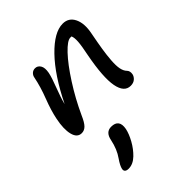

<svg xmlns="http://www.w3.org/2000/svg" viewBox="-239 -655 1097 1097"><g transform="rotate(-45 309.0 -106.5)"><path d="M491.2 -6.8Q439.5 -6.8 426 -79.6Q412.6 -152.3 440.9 -301.8Q454.1 -365.2 456.3 -397.2Q458.5 -429.2 451.2 -445.8H440.9Q417 -445.8 370.6 -397Q324.2 -348.1 269.8 -263.4Q215.3 -178.7 172.9 -85.9Q155.3 -45.4 139.2 -29.3Q123 -13.2 102.1 -13.2Q65.9 -13.2 54.7 -58.1Q43.5 -103 58.1 -173.8Q69.3 -229.5 95.9 -298.3Q122.6 -367.2 134.8 -429.2Q137.2 -444.3 148.2 -454.6Q159.2 -464.8 174.8 -464.8Q195.3 -464.8 207 -446Q218.8 -427.2 211.9 -390.1Q205.1 -357.4 182.6 -299.6Q160.2 -241.7 149.9 -200.2Q227.1 -357.4 312.3 -445.3Q397.5 -533.2 466.8 -533.2Q515.1 -533.2 536.4 -489.5Q557.6 -445.8 543.9 -377.9Q531.2 -312 524.7 -270.5Q518.1 -229 515.1 -188Q512.2 -147 517.3 -121.8Q522.5 -96.7 536.1 -83Q548.8 -70.3 544.9 -46.9Q541.5 -30.8 527.6 -18.8Q513.7 -6.8 491.2 -6.8ZM147.9 319.8Q131.3 319.8 124.3 312.7Q117.2 305.7 120.1 293Q124 272.9 148.9 236.8Q179.2 194.3 191.9 132.8Q202.1 79.1 246.1 79.1Q309.6 79.1 296.9 147.9Q290 180.7 268.3 220Q246.6 259.3 215.8 289.1Q183.6 319.8 147.9 319.8Z"/></g></svg>

Font: Shantell Sans Irregular Bouncy
Style: Italic
Weight: 400
Italic angle: -11.31°
Designer: Stephen Nixon, Anya Danilova, Shantell Martin
Foundry: Arrow Type
Version: Version 1.006;[9816181b4]